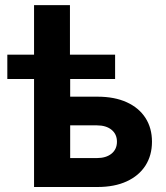

<svg xmlns="http://www.w3.org/2000/svg" viewBox="-20 -748 662 768"><path d="M9.3 -432.1V-529.3H440.4V-432.1ZM116.2 -529.3V-727.5H259.8V-529.3ZM210.4 -361.3H369.6Q438 -361.3 486.8 -339.1Q535.6 -316.9 561.8 -276.4Q587.9 -235.8 587.9 -181.2Q587.9 -126.5 561.8 -85.7Q535.6 -44.9 486.8 -22.5Q438 0 369.6 0H116.2V-529.3H260.7V-115.7H367.2Q404.3 -115.7 426 -133.3Q447.8 -150.9 447.8 -181.2Q447.8 -211.4 426 -229Q404.3 -246.6 367.2 -246.6H210.4Z"/></svg>

Font: Inter 24pt
Style: Bold
Weight: 700
Designer: Rasmus Andersson
Foundry: rsms
Version: Version 4.001;git-66647c0bb